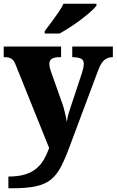

<svg xmlns="http://www.w3.org/2000/svg" viewBox="-22 -786 626 1031"><path d="M23 162Q75 162 111.5 151Q148 140 173 119Q198 98 214 70Q230 42 242 9L64 -433Q57 -453 48.5 -462.5Q40 -472 29.5 -475.5Q19 -479 3 -479H-2V-536H306V-479H301Q269 -479 256 -470Q243 -461 243 -443Q243 -433 245.5 -422.5Q248 -412 252 -401L309 -240Q317 -220 322 -200Q327 -180 331 -162Q335 -144 337 -131Q340 -155 345.5 -173.5Q351 -192 356 -207L417 -391Q420 -399 424 -416Q428 -433 428 -443Q428 -463 414 -470.5Q400 -478 371 -479H366V-536H584V-479H581Q562 -478 548.5 -470.5Q535 -463 524.5 -448Q514 -433 505 -408L353 -2Q328 66 305 110Q282 154 250.5 179Q219 204 169.5 214.5Q120 225 43 225H23ZM218 -619Q233 -638 252 -664Q271 -690 290 -717Q309 -744 319 -766H496V-756Q487 -743 464.5 -723Q442 -703 413 -681Q384 -659 353.5 -639.5Q323 -620 298 -606H218Z"/></svg>

Font: Noto Serif Ethiopic ExtraBold
Style: Regular
Weight: 800
Version: Version 2.102